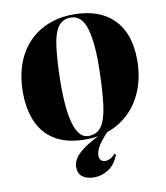

<svg xmlns="http://www.w3.org/2000/svg" viewBox="-103 -830 1003 1163"><g transform="rotate(-10 398.0 -248.0)"><path d="M384 249Q338 249 311 229.5Q284 210 284 168Q284 147 296.5 123Q309 99 344 70.5Q379 42 447 8Q413 14 373 14Q258 14 185 -29.5Q112 -73 78 -152.5Q44 -232 45 -339Q47 -467 95.5 -557.5Q144 -648 230 -696.5Q316 -745 428 -745Q588 -745 674.5 -657.5Q761 -570 761 -407Q761 -307 729.5 -226Q698 -145 641 -89.5Q584 -34 506 -7Q458 45 443.5 73.5Q429 102 429 124Q429 144 439.5 153.5Q450 163 464 163Q478 163 494 156Q510 149 525 130L535 135Q512 196 470 222.5Q428 249 384 249ZM391 -4Q445 -4 472.5 -45Q500 -86 511 -169Q522 -252 525 -378Q530 -547 503.5 -638Q477 -729 409 -729Q357 -729 330 -689.5Q303 -650 293 -570.5Q283 -491 280 -372Q278 -259 288.5 -176Q299 -93 324.5 -48.5Q350 -4 391 -4Z"/></g></svg>

Font: Literata 72pt Black
Style: Italic
Weight: 900
Italic angle: -2°
Designer: Latin by Veronika Burian and Jose Scaglione. Greek by Irene Vlachou. Cyrillic by Vera Evstafieva
Foundry: TypeTogether
Version: Version 3.002